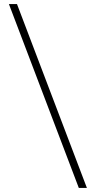

<svg xmlns="http://www.w3.org/2000/svg" viewBox="-20 -770 462 950"><path d="M24 -750H64L410 160H370Z"/></svg>

Font: Thasadith
Style: Regular
Weight: 400
Designer: Cadson Demak Co.,Ltd.
Foundry: Cadson Demak Co.,Ltd.
Version: Version 1.000; ttfautohint (v1.6)